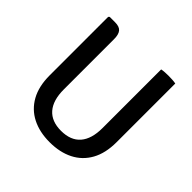

<svg xmlns="http://www.w3.org/2000/svg" viewBox="-178 -849 1025 1025"><g transform="rotate(45 334.5 -337.0)"><path d="M587 -240Q587 -157 555.8 -100.8Q524.5 -44.5 467.8 -15.8Q411 13 334 13Q257.5 13 201 -15.8Q144.5 -44.5 113.2 -100.8Q82 -157 82 -240V-681L88 -687H129Q161.5 -687 175 -670.8Q188.5 -654.5 188.5 -619.5V-240Q188.5 -158 225.5 -115.5Q262.5 -73 334 -73Q406.5 -73 443.5 -115.5Q480.5 -158 480.5 -240V-683Q492.5 -685.5 506.5 -686.2Q520.5 -687 532.5 -687Q544.5 -687 559.8 -686.2Q575 -685.5 587 -683Z"/></g></svg>

Font: Signika
Style: Regular
Weight: 400
Designer: Anna Giedry
Foundry: Anna Giedry
Version: Version 2.001